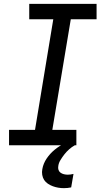

<svg xmlns="http://www.w3.org/2000/svg" viewBox="-20 -755 540 998"><path d="M27 0V-80H162L257 -655H132V-735H482V-655H348L252 -80H377V0ZM312 223Q297 223 282.5 220.5Q268 218 254.5 213Q241 208 229 200Q217 192 209.5 180.5Q202 169 199.5 154Q197 139 200 124Q205 95 222.5 69Q240 43 264.5 23Q289 3 317 -10.5Q345 -24 374 -31L369 0Q353 9 339.5 21Q326 33 315 47Q304 61 294.5 76.5Q285 92 283 108Q281 119 284 128Q287 137 294.5 142.5Q302 148 312 150.5Q322 153 332 153Q339 153 346.5 152Q354 151 362 149L350 219Q341 221 331.5 222Q322 223 312 223Z"/></svg>

Font: Iosevka SS04 Medium
Style: Italic
Weight: 500
Italic angle: -9°
Monospace: yes
Designer: Belleve Invis
Foundry: Belleve Invis
Version: Version 19.0.0; ttfautohint (v1.8.4)